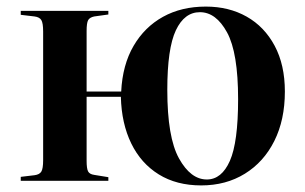

<svg xmlns="http://www.w3.org/2000/svg" viewBox="-20 -549 927 583"><path d="M591 14Q516 14 462 -19.5Q408 -53 378.5 -113.5Q349 -174 347 -255H243V-61Q243 -37 247.5 -28.5Q252 -20 266 -18L309 -11V0H43V-12L85 -17Q100 -19 105.5 -28Q111 -37 111 -63V-453Q111 -479 105.5 -488Q100 -497 85 -499L43 -504V-516H309V-505L266 -499Q252 -496 247.5 -487.5Q243 -479 243 -455V-271H348Q352 -352 385.5 -409.5Q419 -467 475 -498Q531 -529 605 -529Q675 -529 729 -498.5Q783 -468 814 -410Q845 -352 845 -271Q845 -185 813 -121Q781 -57 723.5 -21.5Q666 14 591 14ZM608 -4Q653 -4 678 -60.5Q703 -117 703 -248Q703 -389 669.5 -450.5Q636 -512 587 -512Q540 -512 514 -457Q488 -402 488 -276Q488 -132 523.5 -68Q559 -4 608 -4Z"/></svg>

Font: Literata 72pt SemiBold
Style: Regular
Weight: 600
Designer: Latin by Veronika Burian and Jose Scaglione. Greek by Irene Vlachou. Cyrillic by Vera Evstafieva.
Foundry: TypeTogether
Version: Version 3.002